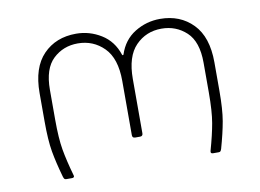

<svg xmlns="http://www.w3.org/2000/svg" viewBox="-60 -575 897 662"><g transform="rotate(-10 389.0 -244.0)"><path d="M391 -389Q407 -438 447.5 -463Q488 -488 536 -488Q606 -488 650.5 -442.5Q695 -397 695 -308V-209Q695 -143 688 -103Q681 -63 666 -10Q664 -4 662 -2Q660 0 656 0H636Q626 0 629 -10Q644 -63 651 -103Q658 -143 658 -209V-313Q658 -387 622 -420.5Q586 -454 535 -454Q481 -454 444.5 -416.5Q408 -379 408 -300V-110Q408 -100 398 -100H381Q371 -100 371 -110V-300Q371 -379 333.5 -416.5Q296 -454 242 -454Q191 -454 155.5 -420.5Q120 -387 120 -313V-209Q120 -143 127 -103Q134 -63 149 -10L150 -6Q150 0 142 0H123Q118 0 116 -2Q114 -4 112 -10Q97 -63 90 -103Q83 -143 83 -209V-308Q83 -397 127 -442.5Q171 -488 242 -488Q289 -488 329.5 -463Q370 -438 386 -389Q387 -387 388.5 -387Q390 -387 391 -389Z"/></g></svg>

Font: Barlow GEO Extra Light
Style: Regular
Weight: 200
Designer: Jeremy Tribby
Foundry: Tribby Type
Version: Version 1.408